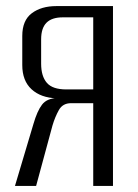

<svg xmlns="http://www.w3.org/2000/svg" viewBox="-20 -611 454 631"><path d="M351.3 0H286.4V-271.9H213.6Q186.1 -271.9 173.5 -249.4Q160.9 -226.8 152.6 -199L98.7 0H29.2L89.8 -203.3Q102.3 -246.4 118 -266.9Q133.6 -287.4 166.5 -288.7V-287.8Q114.2 -289.6 83.7 -317.6Q53.2 -345.6 53.2 -397.2V-492.8Q53.2 -544 84.5 -567.5Q115.8 -591 165.4 -591H351.3ZM286.4 -317.1V-554H186.2Q150.4 -554 132.8 -536.3Q115.2 -518.6 115.2 -481.7V-401.7Q115.2 -360.5 134 -338.8Q152.7 -317.1 197.8 -317.1Z"/></svg>

Font: Alumni Sans Thin
Style: Regular
Weight: 100
Designer: Robert E. Leuschke
Foundry: Robert E. Leuschke
Version: Version 1.018